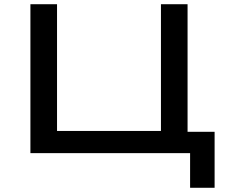

<svg xmlns="http://www.w3.org/2000/svg" viewBox="-20 -725 1075 909"><path d="M880 164V0H124V-705H250V-105H742V-705H868V-101H996V164Z"/></svg>

Font: Nunito Sans 7pt Expanded SemiBold
Style: Regular
Weight: 600
Width: 7
Designer: Vernon Adams
Foundry: Vernon Adams
Version: Version 3.101;gftools[0.9.27]